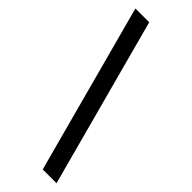

<svg xmlns="http://www.w3.org/2000/svg" viewBox="-282 -791 932 932"><g transform="rotate(45 183.5 -325.5)"><path d="M253.4 109.4 19 -761.2H113.8L348.1 109.4Z"/></g></svg>

Font: Interop Med
Style: Regular
Weight: 500
Designer: Rasmus Andersson, Google, Jang Haemin
Foundry: jhaemin
Version: Version 1.007